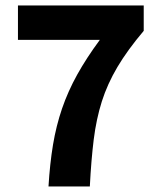

<svg xmlns="http://www.w3.org/2000/svg" viewBox="-20 -674 583 694"><path d="M155.3 0Q160.2 -82 171.6 -150.9Q183.1 -219.7 204.3 -281.7Q225.6 -343.8 259 -404.1Q292.5 -464.4 340.8 -529.8H44.9V-654.3H499.5V-562.5Q440.9 -493.2 404.5 -431.9Q368.2 -370.6 348.1 -307.4Q328.1 -244.1 318.8 -169.9Q309.6 -95.7 304.7 0Z"/></svg>

Font: Akatab Black
Style: Regular
Weight: 900
Designer: SIL Global
Foundry: SIL Global
Version: Version 4.000